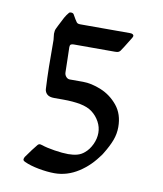

<svg xmlns="http://www.w3.org/2000/svg" viewBox="-75 -690 649 765"><g transform="rotate(10 249.5 -307.0)"><path d="M121.1 -89.4Q122.6 -89.4 129.4 -87.4Q148.9 -80.6 181.9 -75.4Q214.8 -70.3 237.3 -70.3Q257.8 -70.3 273.9 -74.7Q290 -79.1 302.7 -90.3Q319.3 -104 330.3 -127.2Q341.3 -150.4 341.3 -174.3Q341.3 -197.8 329.6 -219.2Q317.9 -240.7 298.3 -255.4Q280.3 -269 250.5 -274.9Q220.7 -280.8 179.7 -280.8H143.6Q124.5 -280.8 115.2 -289.1Q106 -297.4 105 -309.6Q102.5 -355 101.8 -399.2Q101.1 -443.4 101.1 -508.3Q101.1 -512.2 99.9 -519.5Q98.6 -526.9 98.6 -532.7Q98.6 -545.9 102.5 -553.7L109.4 -567.9Q120.6 -590.8 127.2 -602.5Q133.8 -614.3 142.1 -624Q144.5 -627.9 150.4 -627.9Q159.2 -627.9 162.1 -623Q174.8 -600.1 180.2 -593.3Q183.1 -589.8 186.8 -588.9Q190.4 -587.9 196.3 -587.9H396.5Q404.3 -587.9 408 -585.2Q411.6 -582.5 411.6 -578.6Q411.6 -577.1 409.9 -573.5Q408.2 -569.8 406.7 -567.9Q403.8 -564 397.9 -553.7Q380.9 -525.4 371.1 -511.7Q367.2 -507.3 362.8 -505.9Q358.4 -504.4 350.1 -504.4H183.6Q175.3 -504.4 171.6 -501.5Q168 -498.5 168 -490.7Q168.5 -476.6 169.2 -443.8Q169.9 -411.1 170.4 -390.1Q170.4 -379.4 177 -371.8Q183.6 -364.3 191.9 -364.3H245.6Q279.8 -364.3 319.3 -348.1Q358.9 -332 387.2 -297.6Q415.5 -263.2 415.5 -210.9Q415.5 -183.6 406 -158Q396.5 -132.3 376.7 -99.9Q356.9 -67.4 371.6 -92.8Q339.8 -44.9 293.9 -15.4Q248 14.2 196.8 14.2Q167.5 14.2 132.3 7.6Q97.2 1 74.2 -9.8Q69.3 -12.2 67.6 -14.2Q65.9 -16.1 65.9 -19Q65.9 -23.4 69.3 -29.3Q94.7 -65.4 110.4 -84Q114.3 -89.4 121.1 -89.4Z"/></g></svg>

Font: David Libre
Style: Regular
Weight: 400
Version: Version 1.000